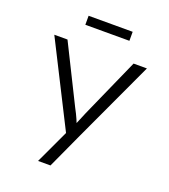

<svg xmlns="http://www.w3.org/2000/svg" viewBox="-164 -817 1022 1163"><g transform="rotate(20 347.0 -235.5)"><path d="M218 230 333 -16 340 54 49 -522H134L319 -150Q337 -117 350 -87Q363 -57 371 -30L346 -36Q356 -59 367 -85Q378 -111 390 -140L560 -522H646L404 -1L298 230ZM205 -643V-701H489V-643Z"/></g></svg>

Font: Lexend Exa Light
Style: Regular
Weight: 300
Designer: Bonnie Shaver-Troup, Thomas Jockin
Foundry: Lexend
Version: Version 1.007